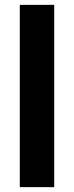

<svg xmlns="http://www.w3.org/2000/svg" viewBox="-20 -770 305 790"><path d="M203.1 0H61.5V-750H203.1Z"/></svg>

Font: TypoPRO Roboto
Style: Bold
Weight: 700
Designer: Google
Version: Version 2.136; 2016